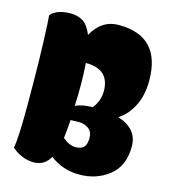

<svg xmlns="http://www.w3.org/2000/svg" viewBox="-107 -801 786 887"><g transform="rotate(15 285.5 -357.5)"><path d="M226 -634Q271 -715 352 -715Q554 -715 554 -502Q554 -432 528 -381Q502 -330 460 -303Q555 -272 555 -188Q555 -94 495 -47Q435 0 354 0Q273 0 213 -47Q187 0 134 0Q108 0 82 -10.5Q56 -21 43 -32L30 -42Q40 -86 40 -246Q40 -487 32 -633L29 -676Q59 -709 124 -709Q158 -709 183 -693.5Q208 -678 226 -634ZM250 -506Q254 -446 254 -405.5Q254 -365 252 -301Q280 -316 334 -317Q364 -356 364 -401Q364 -506 251 -506ZM250 -233Q248 -195 242 -145Q274 -118 303 -118Q332 -118 344 -131.5Q356 -145 356 -175.5Q356 -206 335.5 -220Q315 -234 292 -234Z"/></g></svg>

Font: Chela One Cyrilic
Style: Regular
Weight: 400
Designer: Miguel Hernandez
Foundry: LatinoType
Version: Version 1.001